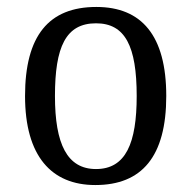

<svg xmlns="http://www.w3.org/2000/svg" viewBox="-20 -522 551 552"><path d="M254 10C388 10 458 -72 458 -246C458 -420 387 -502 257 -502C120 -502 52 -419 52 -246C52 -73 128 10 254 10ZM256 -36C173 -36 138 -108 138 -246C138 -387 169 -455 256 -455C340 -455 373 -389 373 -246C373 -111 342 -36 256 -36Z"/></svg>

Font: Noto Serif Armenian SemiCondensed
Style: Regular
Weight: 400
Width: 4
Designer: Monotype Design Team
Foundry: Monotype Imaging Inc.
Version: Version 2.008